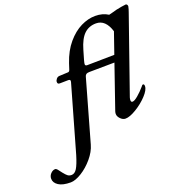

<svg xmlns="http://www.w3.org/2000/svg" viewBox="-368 -854 1223 1291"><g transform="rotate(-20 244.0 -208.0)"><path d="M686 -689Q682 -670 675 -651L486 -110Q483 -100 483 -91Q483 -77 494 -77Q508 -77 534.5 -99.5Q561 -122 585 -150Q593 -162 599 -162Q608 -162 608 -147Q608 -120 572 -81.5Q536 -43 488.5 -14.5Q441 14 411 14Q392 14 375.5 -3Q359 -20 359 -38Q359 -46 362 -56L469 -366L290 -364Q274 -364 266.5 -359Q259 -354 256 -343L131 98Q118 145 80 190Q42 235 -3.5 263Q-49 291 -82 291Q-139 291 -168.5 271.5Q-198 252 -198 223Q-198 202 -183 186.5Q-168 171 -151 171Q-144 171 -136 180Q-128 189 -113 210Q-98 229 -87 237.5Q-76 246 -60 246Q-37 246 -20.5 219.5Q-4 193 15 130L150 -343Q151 -346 151 -351Q151 -361 136 -361L76 -360Q67 -360 63.5 -364Q60 -368 60 -376Q60 -386 68.5 -396.5Q77 -407 89 -408L154 -411Q164 -412 168 -427L181 -467Q208 -547 253.5 -600.5Q299 -654 351 -679.5Q403 -705 454 -705Q507 -705 546 -680L574 -687L603 -695Q621 -699 641.5 -702.5Q662 -706 674 -707Q679 -707 683 -701Q687 -695 686 -689ZM486 -415 538 -565Q510 -656 442 -656Q391 -656 357 -623.5Q323 -591 302 -518Q277 -436 277 -425V-423Q277 -412 291 -412Z"/></g></svg>

Font: EB Garamond SemiBold
Style: Italic
Weight: 600
Italic angle: -17.2°
Designer: Georg Duffner and Octavio Pardo
Foundry: Georg Duffner
Version: Version 1.000